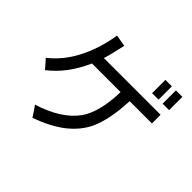

<svg xmlns="http://www.w3.org/2000/svg" viewBox="-188 -1073 1375 1375"><g transform="rotate(45 500.0 -385.5)"><path d="M347.7 -617.2Q357.4 -648.4 367.2 -689.5Q377.9 -731.4 388.7 -782.2Q359.4 -787.1 300.8 -797.9Q273.4 -636.7 210.9 -518.6Q149.4 -400.4 51.8 -324.2Q65.4 -309.6 80.1 -293Q94.7 -276.4 110.4 -257.8Q174.8 -307.6 225.6 -375Q276.4 -443.4 314.5 -529.3Q411.1 -529.3 604.5 -529.3Q604.5 -528.3 604.5 -526.4Q601.6 -423.8 582 -347.7Q562.5 -270.5 527.3 -219.7Q483.4 -158.2 410.2 -111.3Q336.9 -64.5 234.4 -32.2Q247.1 -14.6 260.7 4.9Q274.4 24.4 288.1 46.9Q421.9 0 509.8 -68.4Q596.7 -137.7 637.7 -226.6Q661.1 -279.3 675.8 -350.6Q690.4 -421.9 695.3 -511.7Q695.3 -517.6 696.3 -529.3Q752.9 -529.3 921.9 -529.3Q921.9 -551.8 921.9 -617.2Q778.3 -617.2 347.7 -617.2ZM835 -818.4Q818.4 -818.4 769.5 -818.4Q769.5 -785.2 769.5 -683.6Q786.1 -683.6 835 -683.6Q835 -717.8 835 -818.4ZM941.4 -818.4Q924.8 -818.4 876 -818.4Q876 -785.2 876 -683.6Q892.6 -683.6 941.4 -683.6Q941.4 -717.8 941.4 -818.4Z"/></g></svg>

Font: Aptus Gothic JP
Style: Medium
Weight: 400
Designer: Fuminori Ogawa / Motoya
Version: Version 1